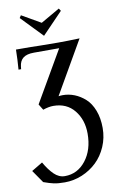

<svg xmlns="http://www.w3.org/2000/svg" viewBox="-103 -726 658 1067"><g transform="rotate(-10 226.0 -192.5)"><path d="M55.2 263.2 5.9 191.9 67.9 154.8Q92.8 198.7 119.9 225.1Q147 251.5 180.2 251.5Q252 251.5 298.6 191.9Q345.2 132.3 345.2 40.5Q345.2 -37.6 302.2 -90.8Q259.3 -144 183.6 -144Q157.7 -144 125.5 -132.8L105 -166L272 -454.1H128.9Q88.9 -454.1 68.6 -438.2Q48.3 -422.4 44.9 -389.6L43.5 -376H28.8Q33.2 -430.7 34.2 -488.3Q135.7 -488.3 168.9 -486.8Q212.9 -485.8 272.5 -485.8Q321.3 -485.8 393.1 -488.3L222.2 -191.9Q233.9 -193.8 246.1 -193.8Q279.8 -193.8 311.8 -181.2Q343.8 -168.5 371.6 -143.6Q399.4 -118.7 416.3 -75.2Q433.1 -31.7 433.1 23.9Q433.1 79.6 411.9 128.7Q390.6 177.7 355 211.9Q319.3 246.1 272 265.9Q224.6 285.6 173.8 285.6Q136.2 285.6 112.5 280.5Q88.9 275.4 55.2 263.2ZM201.2 -536.6 85 -657.2 94.2 -671.4 201.2 -609.9 308.1 -671.4 317.4 -657.2Z"/></g></svg>

Font: Flanker
Style: Regular
Weight: 400
Designer: Flanker
Foundry: Flanker
Version: Version 2.027